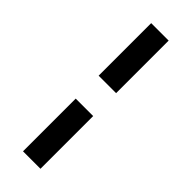

<svg xmlns="http://www.w3.org/2000/svg" viewBox="-239 -731 752 752"><g transform="rotate(45 136.5 -355.0)"><path d="M87.9 -292Q112.3 -292 184.6 -292Q184.6 -218.8 184.6 0Q161.1 0 87.9 0Q87.9 -73.2 87.9 -292ZM87.9 -710Q112.3 -710 184.6 -710Q184.6 -637.7 184.6 -418.9Q161.1 -418.9 87.9 -418.9Q87.9 -492.2 87.9 -710Z"/></g></svg>

Font: SSportsD
Style: Medium
Weight: 400
Designer: Swiss Typefaces
Version: Version 1.000